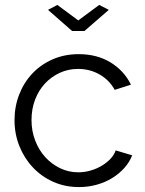

<svg xmlns="http://www.w3.org/2000/svg" viewBox="-20 -750 589 780"><path d="M213 -730 298 -667 383 -730 422 -710 323 -624H273L175 -710ZM39 -262Q39 -317 58 -366Q77 -415 111.5 -451.5Q146 -488 194 -509Q242 -530 300 -530Q374 -530 429 -496.5Q484 -463 512 -406L446 -385Q424 -425 384.5 -447.5Q345 -470 297 -470Q257 -470 222.5 -454Q188 -438 162.5 -410.5Q137 -383 122.5 -345Q108 -307 108 -262Q108 -218 123 -179Q138 -140 164 -111.5Q190 -83 224.5 -66.5Q259 -50 298 -50Q323 -50 347.5 -57Q372 -64 393 -76.5Q414 -89 429 -105Q444 -121 450 -139L517 -119Q506 -91 485 -67.5Q464 -44 435.5 -26.5Q407 -9 372.5 0.5Q338 10 301 10Q244 10 196 -11.5Q148 -33 113 -70.5Q78 -108 58.5 -157Q39 -206 39 -262Z"/></svg>

Font: IngvarSans
Style: Regular
Weight: 400
Version: Version 1.000